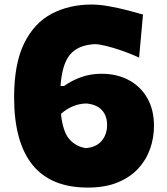

<svg xmlns="http://www.w3.org/2000/svg" viewBox="-20 -828 752 864"><path d="M375 16.1Q208.5 16.1 126 -86.4Q43.5 -189 43.5 -390.1Q43.5 -541 88.6 -632.8Q133.8 -724.6 212.6 -766.1Q291.5 -807.6 392.1 -807.6Q427.2 -807.6 470.5 -799.8Q513.7 -792 554.4 -781.5Q595.2 -771 623.5 -762.7L606 -568.8Q567.9 -586.4 528.3 -600.1Q488.8 -613.8 456.3 -621.6Q423.8 -629.4 406.2 -629.4Q329.6 -625 294.2 -581.1Q258.8 -537.1 252.4 -440.9H268.1Q301.8 -465.3 344.7 -480.7Q387.7 -496.1 436.5 -496.1Q505.9 -496.1 559.1 -467.8Q612.3 -439.5 642.6 -387Q672.9 -334.5 672.9 -260.7Q672.9 -208 655.5 -158.4Q638.2 -108.9 602.1 -69.6Q565.9 -30.3 509.5 -7.1Q453.1 16.1 375 16.1ZM254.4 -315.4Q262.7 -235.4 292 -201.9Q321.3 -168.5 365.2 -161.6Q412.1 -164.6 437 -193.6Q461.9 -222.7 461.9 -265.6Q461.9 -308.1 437.5 -333.5Q413.1 -358.9 367.7 -362.3Q336.9 -361.8 307.4 -349.4Q277.8 -336.9 254.4 -315.4Z"/></svg>

Font: Pinar DS4-ExtraBold
Style: Regular
Weight: 800
Designer: Amin Abedi
Version: Version 2.000